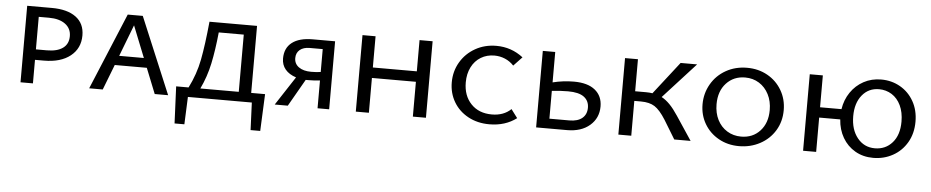

<svg xmlns="http://www.w3.org/2000/svg" viewBox="-39 -738 5671 1170"><g transform="rotate(5 2796.5 -153.0)"><path d="M440 -317Q440 -238 381 -191Q322 -144 219 -144H165V0H89V-468H240Q335 -468 387.5 -429Q440 -390 440 -317ZM364 -306Q364 -353 327.5 -380Q291 -407 227 -407H165V-208H232Q295 -208 329.5 -233Q364 -258 364 -306Z M848 -155H652L592 0H509L704 -468H796L992 0H910ZM825 -213 748 -406 674 -213Z M1570 168H1511L1504 0H1113L1106 168H1046L1036 -58H1112Q1155 -143 1172.5 -233.5Q1190 -324 1204 -468H1495V-58H1580ZM1419 -58V-408H1266Q1255 -298 1237.5 -215.5Q1220 -133 1184 -58Z M1977 -416V0H1906V-170Q1874 -166 1835 -166H1819L1724 0H1644L1759 -176Q1716 -190 1693 -217.5Q1670 -245 1670 -284Q1670 -348 1714 -382Q1758 -416 1840 -416ZM1906 -222V-362H1827Q1788 -362 1766 -343.5Q1744 -325 1744 -293Q1744 -258 1772 -238Q1800 -218 1848 -218Q1881 -218 1906 -222Z M2569 -468V0H2489V-213H2220V0H2140V-468H2220V-277H2489V-468Z M2707 -229Q2707 -297 2740 -353Q2773 -409 2830.5 -441.5Q2888 -474 2959 -474Q3051 -474 3123 -418L3071 -363Q3048 -388 3017 -401Q2986 -414 2952 -414Q2906 -414 2869.5 -392Q2833 -370 2812.5 -329.5Q2792 -289 2792 -236Q2792 -155 2839.5 -105Q2887 -55 2967 -55Q3039 -55 3084 -98L3123 -46Q3054 6 2957 6Q2884 6 2827 -25Q2770 -56 2738.5 -109.5Q2707 -163 2707 -229Z M3623 -161Q3623 -90 3571 -45Q3519 0 3432 0H3243V-468H3319V-282Q3383 -298 3449 -298Q3533 -298 3578 -261.5Q3623 -225 3623 -161ZM3547 -147Q3547 -189 3515.5 -212.5Q3484 -236 3418 -236Q3368 -236 3319 -230V-60H3441Q3492 -60 3519.5 -83Q3547 -106 3547 -147Z M4188 0H4088L4018 -115Q3982 -172 3950 -192.5Q3918 -213 3866 -213H3825V0H3746V-468H3825V-272H3891Q3913 -272 3931 -269L4086 -468H4187L3989 -251Q4015 -237 4039.5 -212Q4064 -187 4091 -146Z M4241 -229Q4241 -296 4273.5 -352.5Q4306 -409 4363.5 -441.5Q4421 -474 4493 -474Q4562 -474 4617.5 -443Q4673 -412 4705 -357.5Q4737 -303 4737 -236Q4737 -166 4703.5 -111Q4670 -56 4612 -25Q4554 6 4484 6Q4415 6 4359.5 -25Q4304 -56 4272.5 -109.5Q4241 -163 4241 -229ZM4652 -229Q4652 -283 4630.5 -325Q4609 -367 4571.5 -390.5Q4534 -414 4486 -414Q4416 -414 4371 -365.5Q4326 -317 4326 -237Q4326 -183 4347 -141.5Q4368 -100 4406 -76.5Q4444 -53 4492 -53Q4563 -53 4607.5 -101.5Q4652 -150 4652 -229Z M5543 -236Q5543 -164 5511 -109Q5479 -54 5424.5 -24Q5370 6 5305 6Q5243 6 5194.5 -22Q5146 -50 5117.5 -99Q5089 -148 5085 -210H4956V0H4876V-468H4956V-273H5087Q5096 -331 5127 -376.5Q5158 -422 5206 -448Q5254 -474 5313 -474Q5377 -474 5429.5 -444Q5482 -414 5512.5 -360Q5543 -306 5543 -236ZM5458 -229Q5458 -286 5438 -328Q5418 -370 5383 -392Q5348 -414 5305 -414Q5241 -414 5201.5 -365.5Q5162 -317 5162 -237Q5162 -155 5203 -104Q5244 -53 5310 -53Q5375 -53 5416.5 -100Q5458 -147 5458 -229Z"/></g></svg>

Font: Ysabeau SC Medium
Style: Regular
Weight: 500
Designer: Christian Thalmann (Catharsis Fonts)
Version: Version 0.003